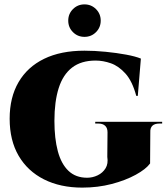

<svg xmlns="http://www.w3.org/2000/svg" viewBox="-20 -843 763 875"><path d="M365 -612Q411 -612 461.5 -607Q512 -602 555 -594Q598 -586 622 -576L608 -406H601Q583 -473 552 -507.5Q521 -542 485.5 -554.5Q450 -567 416 -567Q350 -567 308.5 -535Q267 -503 247.5 -441.5Q228 -380 228 -292Q228 -212 243.5 -154Q259 -96 292 -64.5Q325 -33 377 -33Q402 -33 425 -44Q448 -55 461 -76Q474 -97 469 -128L470 -240Q470 -260 459 -270Q448 -280 428 -280H414V-288H719V-280H707Q663 -280 665 -240L664 -98Q645 -72 598.5 -46.5Q552 -21 489 -4.5Q426 12 355 12Q255 12 180.5 -25.5Q106 -63 65 -133Q24 -203 24 -302Q24 -399 64.5 -468.5Q105 -538 181 -575Q257 -612 365 -612ZM365 -675Q334 -675 312.5 -696.5Q291 -718 291 -749Q291 -780 312.5 -801.5Q334 -823 365 -823Q396 -823 417.5 -801.5Q439 -780 439 -749Q439 -718 417.5 -696.5Q396 -675 365 -675Z"/></svg>

Font: Cinzel Black
Style: Regular
Weight: 900
Designer: Natanael Gama
Version: Version 2.000